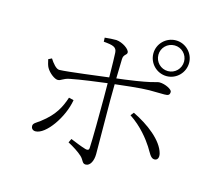

<svg xmlns="http://www.w3.org/2000/svg" viewBox="-114 -942 1228 1105"><g transform="rotate(15 500.0 -389.5)"><path d="M803 -589C861 -589 909 -637 909 -696C909 -754 861 -802 803 -802C744 -802 696 -754 696 -696C696 -637 744 -589 803 -589ZM485 23C512 23 528 -12 528 -51C528 -73 526 -309 526 -372C526 -443 528 -572 530 -618C531 -647 552 -646 552 -662C552 -682 508 -712 471 -715C454 -715 425 -714 402 -711L403 -687C460 -682 481 -676 483 -643C486 -596 487 -443 487 -374C487 -289 486 -119 483 -75C482 -61 473 -60 461 -63C436 -70 397 -86 368 -98L357 -75C388 -59 424 -36 444 -17C465 3 463 23 485 23ZM156 -87C218 -87 305 -212 322 -317L293 -324C274 -267 249 -212 171 -153C147 -135 130 -129 130 -112C130 -100 138 -87 156 -87ZM203 -406C224 -406 229 -422 270 -430C329 -442 436 -456 500 -464C567 -472 681 -485 728 -485C765 -485 792 -484 818 -484C842 -484 850 -489 850 -508C850 -522 808 -544 774 -544C753 -544 742 -526 497 -498C438 -491 247 -465 198 -464C179 -463 156 -492 140 -517L120 -507C124 -488 129 -469 135 -459C151 -431 185 -406 203 -406ZM859 -108C878 -108 886 -125 880 -149C861 -222 769 -292 676 -337L661 -318C733 -271 781 -207 805 -170C825 -139 836 -108 859 -108ZM803 -619C760 -619 726 -653 726 -696C726 -738 760 -772 803 -772C845 -772 879 -738 879 -696C879 -653 845 -619 803 -619Z"/></g></svg>

Font: Source Han Serif CN VF
Style: Regular
Weight: 250
Designer: Ryoko NISHIZUKA 西塚涼子 (kana & ideographs); Frank Grießhammer (Latin, Greek & Cyrillic); Wenlong ZHANG 张文龙 (bopomofo); San
Foundry: Adobe
Version: Version 2.002;hotconv 1.1.0;makeotfexe 2.6.0